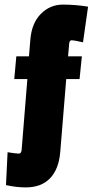

<svg xmlns="http://www.w3.org/2000/svg" viewBox="-20 -668 409 835"><path d="M92 147Q51 147 6 137L13 -6Q49 0 62 0Q72 0 74 -15L99 -324H42L51 -423H106L112 -496Q118 -568 158 -608Q198 -648 253.5 -648Q309 -648 363 -639L341 -484Q301 -493 292 -493Q283 -493 281 -480L276 -423H336L326 -324H268L242 -7Q236 67 198 107Q160 147 92 147Z"/></svg>

Font: Passion One
Style: Regular
Weight: 400
Designer: Alejandro Lo Celso
Foundry: Fontstage
Version: Version 1.001